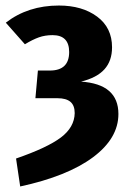

<svg xmlns="http://www.w3.org/2000/svg" viewBox="-20 -568 474 694"><path d="M385 -397Q385 -348 357.5 -317.5Q330 -287 273 -273Q408 -264 408 -156Q408 -68 316 0.5Q224 69 53 106L38 5Q151 -34 200 -71Q249 -108 250 -159Q250 -187 234.5 -200Q219 -213 188 -213H108L117 -313H160Q230 -313 230 -380Q230 -441 170 -441Q143 -441 120.5 -433Q98 -425 70 -408L1 -486Q81 -548 193 -548Q277 -548 331 -508Q385 -468 385 -397Z"/></svg>

Font: Fira Sans Condensed
Style: Bold
Weight: 700
Width: 3
Designer: bBox Type GmbH & Carrois Corporate GbR & Edenspiekermann AG
Foundry: bBox Type GmbH & Carrois Corporate GbR & Edenspiekermann AG
Version: Version 4.301